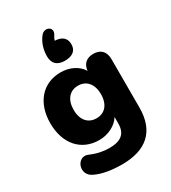

<svg xmlns="http://www.w3.org/2000/svg" viewBox="-229 -898 1076 1205"><g transform="rotate(-30 309.0 -295.0)"><path d="M293 191C470 191 565 106 565 -64V-414C565 -470 535 -501 482 -501C432 -501 403 -474 398 -426C372 -472 313 -503 246 -503C115 -503 31 -405 31 -258C31 -110 115 -13 246 -13C311 -13 372 -44 400 -91V-44C400 30 359 62 276 62C242 62 196 57 139 32C66 1 17 122 107 158C153 180 220 191 293 191ZM299 -140C239 -140 200 -183 200 -258C200 -332 239 -376 299 -376C359 -376 398 -332 398 -258C398 -183 359 -140 299 -140ZM308 -552C364 -552 394 -577 394 -622C394 -667 366 -691 314 -693C317 -703 322 -714 328 -723C361 -771 301 -802 268 -765C238 -729 223 -680 223 -633C223 -579 253 -552 308 -552Z"/></g></svg>

Font: SN Pro Heavy
Style: Regular
Weight: 800
Designer: Tobias Whetton
Foundry: Supernotes
Version: Version 1.001;Glyphs 3.2 (3249)